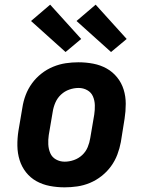

<svg xmlns="http://www.w3.org/2000/svg" viewBox="-20 -795 640 823"><path d="M257 8Q224 8 193 2Q162 -4 136 -18.5Q110 -33 91.5 -56.5Q73 -80 64 -109Q55 -138 54.5 -170Q54 -202 59 -234L76 -334Q80 -361 90 -387.5Q100 -414 117 -437.5Q134 -461 157.5 -479.5Q181 -498 208 -509Q235 -520 262 -524Q289 -528 316 -528Q349 -528 380 -522Q411 -516 437 -501.5Q463 -487 482 -463.5Q501 -440 510 -411Q519 -382 519 -350Q519 -318 514 -286L498 -186Q493 -159 483 -132.5Q473 -106 456 -82.5Q439 -59 415.5 -40.5Q392 -22 365.5 -11Q339 0 311.5 4Q284 8 257 8ZM257 -102Q277 -102 297 -109Q317 -116 332.5 -130.5Q348 -145 356 -164.5Q364 -184 367 -204L384 -304Q387 -324 386.5 -344Q386 -364 378.5 -381.5Q371 -399 354 -408.5Q337 -418 317 -418Q297 -418 277 -411Q257 -404 241.5 -389.5Q226 -375 217.5 -355.5Q209 -336 206 -316L189 -216Q186 -196 187 -176Q188 -156 195.5 -138.5Q203 -121 220 -111.5Q237 -102 257 -102ZM456 -572 308 -705 390 -775 523 -628ZM261 -572 113 -705 195 -775 328 -628Z"/></svg>

Font: Iosevka HT Extrabold Extended
Style: Italic
Weight: 800
Width: 7
Italic angle: -9°
Monospace: yes
Designer: Belleve Invis
Foundry: Belleve Invis
Version: Version 32.3.0; ttfautohint (v1.8.4)